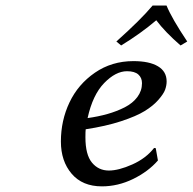

<svg xmlns="http://www.w3.org/2000/svg" viewBox="-20 -658 691 688"><path d="M287.1 -194.8Q286.1 -188 286.1 -166Q286.1 -103.5 309.6 -75.2Q333 -46.9 370.1 -46.9Q405.3 -46.9 454.3 -68.8Q503.4 -90.8 532.2 -127.9L538.1 -127L545.9 -83Q511.7 -43.5 457.3 -16.8Q402.8 9.8 345.2 9.8Q275.4 9.8 236.8 -35.4Q198.2 -80.6 198.2 -150.9Q198.2 -226.1 229 -291Q259.8 -356 320.1 -397.5Q380.4 -439 458 -439Q515.1 -439 546.1 -420.4Q577.1 -401.9 577.1 -366.2Q577.1 -352.1 571.8 -336.9Q566.4 -321.8 547.6 -300.3Q528.8 -278.8 498.8 -260.3Q468.8 -241.7 413.8 -223.6Q358.9 -205.6 287.1 -194.8ZM488.8 -359.9Q488.8 -379.4 475.6 -391.1Q462.4 -402.8 435.1 -402.8Q394.5 -402.8 353.3 -360.4Q312 -317.9 293.9 -234.9Q332 -240.2 365 -249.5Q397.9 -258.8 426.8 -273.4Q455.6 -288.1 472.2 -310.3Q488.8 -332.5 488.8 -359.9ZM576.7 -638.2Q595.7 -591.8 650.9 -509.3L627 -495.1Q571.3 -543.5 540 -585.4Q483.9 -537.6 414.1 -495.1L397 -509.3Q484.9 -587.9 526.9 -638.2Z"/></svg>

Font: Linear Smooth
Style: Italic
Weight: 400
Designer: Philipp H. Poll, Flanker
Foundry: Philipp H. Poll, reworked by Flanker
Version: Version 1.061 | FøM Fix